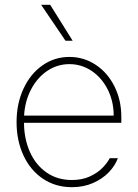

<svg xmlns="http://www.w3.org/2000/svg" viewBox="-20 -778 581 809"><path d="M49.8 -263.7Q49.8 -341.3 78.9 -404.1Q107.9 -466.8 158.7 -502.4Q209.5 -538.1 272.5 -538.1Q332.5 -538.1 382.6 -505.4Q432.6 -472.7 461.9 -414.8Q491.2 -356.9 491.2 -285.2V-260.7H81.1Q81.5 -192.9 106 -137.9Q130.4 -83 176 -51.3Q221.7 -19.5 283.2 -19.5Q325.7 -19.5 358.2 -34.4Q390.6 -49.3 411.1 -70.1Q431.6 -90.8 442.4 -111.3H476.6Q465.3 -80.6 439 -52.7Q412.6 -24.9 372.6 -7.1Q332.5 10.7 283.2 10.7Q213.9 10.7 160.9 -24.9Q107.9 -60.5 78.9 -123Q49.8 -185.5 49.8 -263.7ZM459 -291Q459 -350.6 434.1 -400.4Q409.2 -450.2 366.5 -479Q323.7 -507.8 272.5 -507.8Q221.7 -507.8 179.4 -479.5Q137.2 -451.2 111.1 -401.6Q85 -352.1 81.5 -291ZM153.3 -757.8H191.4L286.1 -606.4H255.9Z"/></svg>

Font: Pretendard Thin
Style: Regular
Weight: 100
Designer: Base glyphs from Inter by Rasmus Andersson; Hangeul glyphs from Noto Sans CJK(Source Han Sans) by Jang Soo-young and Kan
Foundry: Kil Hyung-jin
Version: Version 1.309